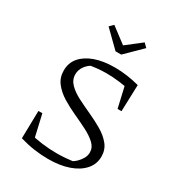

<svg xmlns="http://www.w3.org/2000/svg" viewBox="-207 -1007 1051 1143"><g transform="rotate(30 318.5 -435.5)"><path d="M298 9Q250 9 201.5 2Q153 -5 102 -20L129 -71Q174 -59 224 -52.5Q274 -46 326 -46Q356 -46 387 -48.5Q418 -51 449 -55L419 -46Q440 -56 457 -72.5Q474 -89 484.5 -108.5Q495 -128 495 -149Q495 -183 467.5 -208.5Q440 -234 397 -256Q354 -278 305.5 -300Q257 -322 214 -348.5Q171 -375 143.5 -410.5Q116 -446 116 -495Q116 -547 147.5 -584Q179 -621 236 -641.5Q293 -662 372 -662Q414 -662 457 -656Q500 -650 541 -639L522 -586Q478 -596 433 -601.5Q388 -607 344 -607Q311 -607 279.5 -603.5Q248 -600 217 -594L250 -604Q222 -589 204.5 -564Q187 -539 187 -509Q187 -472 214.5 -444Q242 -416 285 -394Q328 -372 376.5 -350Q425 -328 468.5 -302.5Q512 -277 539.5 -243Q567 -209 567 -162Q567 -110 533 -71.5Q499 -33 439 -12Q379 9 298 9ZM177 -19 102 -20 106 -210H133ZM508 -456 466 -639H541L535 -456ZM326 -747 216 -855 241 -880 347 -800 450 -880 475 -855 365 -747Z"/></g></svg>

Font: Piazzolla Thin Light
Style: Regular
Weight: 300
Version: Version 2.005